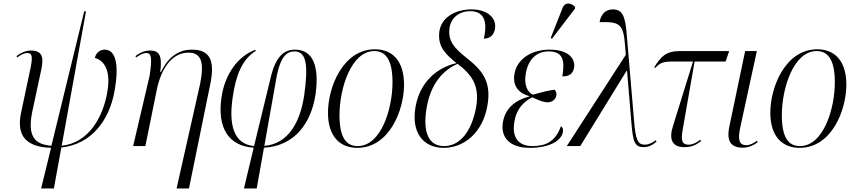

<svg xmlns="http://www.w3.org/2000/svg" viewBox="-20 -824 4825 1083"><path d="M212 239H284L326 8C496 -10 597 -146 626 -310C651 -447 638 -544 570 -544C546 -544 522 -529 515 -497C563 -485 608 -433 585 -303C560 -160 479 -18 328 -2L465 -760H455L270 -2C177 -9 133 -53 162 -194L213 -432C227 -500 220 -539 154 -539C125 -539 98 -526 73 -508L77 -500C103 -520 122 -525 135 -525C162 -525 165 -502 152 -439L99 -189C70 -53 132 5 268 10Z M976 239H1046L1167 -354C1193 -485 1163 -544 1062 -544C1001 -544 936 -517 888 -418H884C896 -512 878 -539 826 -539C794 -539 769 -526 744 -508L748 -500C772 -518 792 -525 805 -525C836 -525 838 -493 824 -397L731 0H800L864 -316C889 -437 949 -527 1043 -527C1118 -527 1132 -469 1109 -352Z M1356 239H1428L1469 9C1642 0 1736 -130 1760 -293C1782 -453 1744 -544 1644 -544C1581 -544 1535 -505 1507 -387L1413 0C1298 -11 1270 -120 1292 -271C1309 -397 1345 -489 1423 -537L1420 -543C1326 -509 1248 -410 1229 -272C1205 -103 1269 0 1411 9ZM1539 -384C1562 -511 1601 -534 1642 -534C1712 -534 1718 -446 1696 -288C1675 -143 1611 -13 1471 -1Z M1995 10C2177 10 2259 -204 2259 -346C2259 -488 2187 -546 2095 -546C1915 -546 1830 -333 1830 -188C1830 -54 1898 10 1995 10ZM1997 0C1934 0 1895 -46 1895 -174C1895 -328 1962 -536 2091 -536C2158 -536 2194 -483 2194 -360C2194 -211 2130 0 1997 0Z M2481 10C2598 11 2703 -77 2729 -227C2754 -364 2700 -428 2611 -498C2535 -558 2512 -595 2514 -650C2517 -727 2575 -761 2632 -761C2703 -761 2734 -713 2709 -606C2743 -606 2765 -625 2772 -661C2782 -719 2734 -771 2639 -771C2547 -771 2462 -724 2457 -634C2452 -557 2496 -516 2555 -468C2442 -442 2348 -359 2324 -222C2298 -78 2366 9 2481 10ZM2483 0C2403 -1 2361 -70 2387 -219C2410 -349 2476 -427 2561 -464C2637 -406 2687 -345 2666 -222C2641 -82 2574 1 2483 0Z M3094 -606 3223 -775 3224 -785C3201 -809 3166 -815 3152 -776L3086 -609ZM2968 10C3089 10 3148 -36 3155 -79C3158 -94 3154 -106 3144 -112C3112 -23 3056 0 2983 0C2905 0 2865 -48 2882 -140C2894 -213 2938 -253 2982 -275C3020 -258 3044 -247 3070 -247C3092 -247 3114 -262 3118 -284C3121 -299 3116 -310 3108 -318C3079 -315 3039 -305 2985 -290C2955 -305 2934 -345 2946 -410C2960 -493 3010 -534 3074 -534C3153 -534 3168 -488 3152 -393C3192 -393 3212 -409 3218 -441C3227 -492 3188 -544 3080 -544C2975 -544 2896 -489 2882 -408C2870 -343 2903 -298 2966 -282V-280C2889 -260 2831 -216 2817 -136C2802 -53 2851 10 2968 10Z M3177 0H3253L3514 -424H3517L3541 -138C3550 -20 3561 6 3612 6C3637 6 3662 -6 3683 -25L3679 -33C3663 -21 3641 -8 3617 -8C3578 -8 3565 -32 3556 -149L3516 -619C3508 -735 3491 -771 3436 -771C3391 -771 3368 -737 3362 -699C3471 -701 3497 -695 3506 -564L3510 -515Z M3840 6C3876 6 3901 -2 3934 -28L3930 -36C3909 -19 3887 -8 3864 -8C3826 -8 3820 -33 3831 -94L3898 -477H4073L4093 -536H3815C3734 -536 3707 -503 3670 -444L3676 -441C3704 -471 3721 -477 3782 -477H3889L3776 -113C3753 -42 3768 6 3840 6Z M4170 9C4202 9 4234 -6 4254 -22L4250 -30C4230 -16 4211 -5 4189 -5C4144 -5 4142 -46 4157 -112L4249 -536H4183L4094 -110C4076 -25 4105 9 4170 9Z M4490 10C4672 10 4754 -204 4754 -346C4754 -488 4682 -546 4590 -546C4410 -546 4325 -333 4325 -188C4325 -54 4393 10 4490 10ZM4492 0C4429 0 4390 -46 4390 -174C4390 -328 4457 -536 4586 -536C4653 -536 4689 -483 4689 -360C4689 -211 4625 0 4492 0Z"/></svg>

Font: Noto Serif Display SemiCondensed Light
Style: Italic
Weight: 300
Width: 4
Italic angle: -12°
Designer: Monotype Design Team
Foundry: Monotype Imaging Inc.
Version: Version 2.009